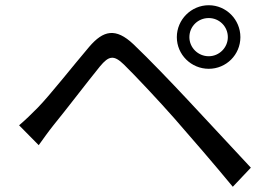

<svg xmlns="http://www.w3.org/2000/svg" viewBox="-20 -742 1040 734"><path d="M704 -600C704 -641 737 -673 778 -673C818 -673 851 -641 851 -600C851 -560 818 -527 778 -527C737 -527 704 -560 704 -600ZM656 -600C656 -533 711 -479 778 -479C845 -479 899 -533 899 -600C899 -667 845 -722 778 -722C711 -722 656 -667 656 -600ZM53 -263 128 -187C143 -208 165 -239 185 -264C231 -320 314 -429 362 -488C396 -529 415 -533 454 -495C496 -454 589 -355 647 -289C711 -216 799 -114 870 -28L939 -101C862 -183 762 -292 695 -363C636 -426 551 -515 490 -573C422 -637 375 -626 321 -563C258 -489 171 -378 124 -330C97 -303 79 -285 53 -263Z"/></svg>

Font: Noto Sans CJK HK
Style: Regular
Weight: 400
Designer: Ryoko NISHIZUKA 西塚涼子 (kana, bopomofo & ideographs); Paul D. Hunt (Latin, Greek & Cyrillic); Sandoll Communications 산돌커뮤니
Foundry: Adobe
Version: Version 2.004;hotconv 1.0.118;makeotfexe 2.5.65603